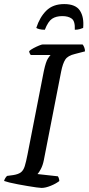

<svg xmlns="http://www.w3.org/2000/svg" viewBox="-30 -922 437 942"><path d="M174 0Q167 0 149 -2.5Q131 -5 107 -9Q83 -13 59 -17.5Q35 -22 16.5 -26.5Q-2 -31 -10 -34Q-8 -42 -3.5 -49Q1 -56 5 -59L35 -63Q60 -67 72.5 -76.5Q85 -86 91.5 -107Q98 -128 105 -164L185 -573Q195 -620 205.5 -635.5Q216 -651 218 -652H121Q119 -655 116.5 -659Q114 -663 113 -671Q120 -678 134 -685.5Q148 -693 161.5 -698.5Q175 -704 180 -704H375Q379 -700 383 -690.5Q387 -681 387 -670L337 -657Q303 -649 290.5 -630Q278 -611 270 -571L185 -136Q180 -111 170.5 -93Q161 -75 154 -68L254 -57Q257 -53 259 -46Q261 -39 261 -34Q245 -21 219 -10.5Q193 0 174 0ZM190 -776Q174 -776 163 -779Q152 -782 148 -785Q165 -838 197.5 -870Q230 -902 285 -902Q341 -902 362 -870Q383 -838 378 -785Q374 -783 362.5 -779.5Q351 -776 337 -776Q339 -818 322 -830.5Q305 -843 276 -843Q245 -843 225.5 -830Q206 -817 190 -776Z"/></svg>

Font: Texturina Medium
Style: Italic
Weight: 500
Italic angle: -11°
Designer: Guillermo Torres Carreño
Foundry: Omnibus-Type
Version: Version 1.002